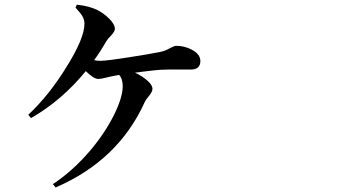

<svg xmlns="http://www.w3.org/2000/svg" viewBox="-20 -785 1540 838"><path d="M222.7 33.2 210.9 18.6Q297.9 -39.1 372.1 -126Q437.5 -203.1 477.5 -283.2Q515.6 -360.4 515.6 -408.2Q515.6 -441.4 500 -458L467.8 -452.1Q459 -450.2 443.4 -446.3Q419.9 -440.4 409.2 -440.4Q388.7 -440.4 354.5 -474.6Q250 -346.7 115.2 -269.5L103.5 -284.2Q194.3 -369.1 270.5 -493.2Q348.6 -618.2 348.6 -681.6Q348.6 -698.2 339.8 -713.9Q332 -727.5 309.6 -752L315.4 -764.6Q370.1 -758.8 407.2 -740.2Q434.6 -725.6 457 -703.1Q481.4 -678.7 481.4 -659.2Q481.4 -647.5 464.8 -629.9Q451.2 -616.2 444.3 -605.5Q415 -554.7 390.6 -522.5Q405.3 -519.5 417 -519.5Q445.3 -519.5 543.9 -535.2Q627 -547.9 675.8 -557.6Q699.2 -561.5 724.6 -576.2Q741.2 -585 750 -585Q786.1 -585 818.4 -567.4Q854.5 -547.9 854.5 -518.6Q854.5 -481.4 812.5 -481.4Q803.7 -481.4 782.2 -481.4Q714.8 -482.4 681.6 -480.5Q662.1 -479.5 607.4 -472.7Q582 -469.7 569.3 -467.8Q602.5 -452.1 624 -432.6Q645.5 -413.1 645.5 -397.5Q645.5 -383.8 627.9 -363.3Q616.2 -348.6 612.3 -340.8Q497.1 -85 222.7 33.2Z"/></svg>

Font: Bpmf GenRyu Min B
Style: B
Weight: 700
Foundry: But Ko
Version: Version 1.320